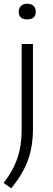

<svg xmlns="http://www.w3.org/2000/svg" viewBox="-30 -777 284 1028"><path d="M30 231 -10.5 202.5Q40 137.5 63 70Q86 2.5 86 -84V-541.5H146.5V-87.5Q146.5 7.5 119 82.2Q91.5 157 30 231ZM116 -673Q70.5 -673 70.5 -714.5Q70.5 -734 82.5 -745.5Q94.5 -757 116 -757Q137.5 -757 149.5 -745.5Q161.5 -734 161.5 -714.5Q161.5 -673 116 -673Z"/></svg>

Font: Encode Sans SmExp Lt
Style: Regular
Weight: 300
Width: 6
Designer: Multiple Designers
Foundry: Impallari Type
Version: Version 3.002; ttfautohint (v1.8.3) -l 8 -r 50 -G 200 -x 14 